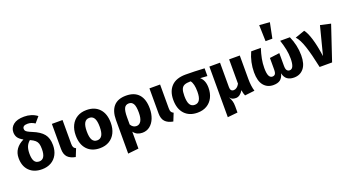

<svg xmlns="http://www.w3.org/2000/svg" viewBox="-63 -1645 4892 2676"><g transform="rotate(-20 2383.0 -307.0)"><path d="M545 -248Q545 -169 513.5 -109Q482 -49 424 -16Q366 17 288 17Q169 17 100.5 -52Q32 -121 32 -241Q32 -316 71 -371.5Q110 -427 184 -462Q127 -494 106.5 -527Q86 -560 86 -604Q86 -671 140 -715Q194 -759 300 -759Q411 -759 492 -698L420 -614Q392 -632 366.5 -640.5Q341 -649 311 -649Q273 -649 255.5 -636Q238 -623 238 -601Q238 -584 245 -572.5Q252 -561 273 -548.5Q294 -536 338 -518Q447 -474 496 -413Q545 -352 545 -248ZM381 -249Q381 -299 372 -328.5Q363 -358 339 -380Q315 -402 266 -424Q227 -391 211 -349.5Q195 -308 195 -247Q195 -172 217.5 -135.5Q240 -99 288 -99Q381 -99 381 -249Z M832 -97 786 17Q708 3 669.5 -38.5Q631 -80 631 -159V-531H789V-179Q789 -143 798.5 -125.5Q808 -108 832 -97Z M1408 -265Q1408 -180 1376.5 -116.5Q1345 -53 1286.5 -18Q1228 17 1148 17Q1027 17 957.5 -57.5Q888 -132 888 -266Q888 -351 919.5 -414.5Q951 -478 1009.5 -513Q1068 -548 1148 -548Q1270 -548 1339 -473.5Q1408 -399 1408 -265ZM1052 -266Q1052 -179 1075.5 -139Q1099 -99 1148 -99Q1196 -99 1220 -139.5Q1244 -180 1244 -265Q1244 -352 1220.5 -392Q1197 -432 1148 -432Q1100 -432 1076 -391.5Q1052 -351 1052 -266Z M1987 -267Q1987 -187 1961.5 -122.5Q1936 -58 1888.5 -20.5Q1841 17 1777 17Q1737 17 1704.5 2.5Q1672 -12 1647 -46V205L1489 222V-275Q1489 -408 1550.5 -478Q1612 -548 1735 -548Q1858 -548 1922.5 -476.5Q1987 -405 1987 -267ZM1824 -265Q1824 -358 1801.5 -395.5Q1779 -433 1736 -433Q1687 -433 1667 -392.5Q1647 -352 1647 -260V-152Q1678 -99 1730 -99Q1774 -99 1799 -140Q1824 -181 1824 -265Z M2279 -97 2233 17Q2155 3 2116.5 -38.5Q2078 -80 2078 -159V-531H2236V-179Q2236 -143 2245.5 -125.5Q2255 -108 2279 -97Z M2896 -416 2791 -423Q2855 -369 2855 -259Q2855 -177 2823.5 -114.5Q2792 -52 2733.5 -17.5Q2675 17 2595 17Q2474 17 2404.5 -57.5Q2335 -132 2335 -266Q2335 -394 2406 -467Q2477 -540 2618 -540Q2741 -540 2896 -531ZM2691 -259Q2691 -380 2651 -427H2650Q2591 -427 2559 -413.5Q2527 -400 2513 -365.5Q2499 -331 2499 -265Q2499 -178 2522.5 -138.5Q2546 -99 2595 -99Q2643 -99 2667 -138.5Q2691 -178 2691 -259Z M3297 17Q3288 -2 3283.5 -20Q3279 -38 3274 -69Q3253 -33 3225.5 -12.5Q3198 8 3166 8Q3136 8 3115 -1Q3094 -10 3077 -34Q3097 3 3106.5 34Q3116 65 3116 113V205L2967 220V-531H3125V-167Q3125 -106 3175 -106Q3198 -106 3220 -121.5Q3242 -137 3260 -170V-531H3418V-182Q3418 -78 3442 0Z M4224 -242Q4224 -113 4170 -48Q4116 17 4026 17Q3963 17 3925 -11.5Q3887 -40 3874 -101Q3858 -38 3821.5 -10.5Q3785 17 3720 17Q3630 17 3577 -47.5Q3524 -112 3524 -242Q3524 -392 3587 -531H3730Q3705 -452 3692 -385Q3679 -318 3679 -249Q3679 -170 3696 -134.5Q3713 -99 3746 -99Q3773 -99 3787 -117Q3801 -135 3801 -187V-355L3947 -374V-187Q3947 -138 3961.5 -118.5Q3976 -99 4003 -99Q4070 -99 4070 -250Q4070 -318 4056.5 -385Q4043 -452 4017 -531H4161Q4224 -390 4224 -242ZM3971 -824 3925 -596H3824L3817 -836Z M4505 -127 4613 -547 4766 -513 4594 0H4409Q4367 -200 4326.5 -323Q4286 -446 4236 -498L4379 -548Q4416 -503 4449 -396.5Q4482 -290 4505 -127Z"/></g></svg>

Font: Fira Sans BGR
Style: Bold
Weight: 700
Designer: bBox Type GmbH & Carrois Corporate GbR & Edenspiekermann AG
Foundry: bBox Type GmbH & Carrois Corporate GbR & Edenspiekermann AG
Version: Version 4.301